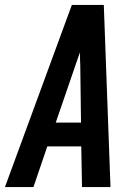

<svg xmlns="http://www.w3.org/2000/svg" viewBox="-39 -755 559 775"><path d="M-19 0 161 -490 251 -735H380L407 0H292L289 -164H152L96 0ZM186 -260H288L285 -490Q284 -504 284 -517.5Q284 -531 284 -544Q279 -531 274.5 -517.5Q270 -504 265 -490Z"/></svg>

Font: Iosevka SS04
Style: Bold Italic
Weight: 700
Italic angle: -9°
Monospace: yes
Designer: Belleve Invis
Foundry: Belleve Invis
Version: Version 19.0.0; ttfautohint (v1.8.4)